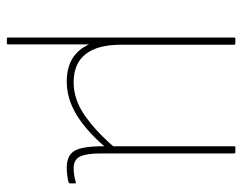

<svg xmlns="http://www.w3.org/2000/svg" viewBox="-93 -426 704 558"><g transform="rotate(90 259.0 -147.0)"><path d="M92 185Q89 185 89 182V-475Q89 -479 92 -479H106Q110 -479 110 -475V-147Q110 -78 137.5 -43.5Q165 -9 219 -9Q269 -9 315 -41Q361 -73 405 -124V-475Q405 -479 408 -479H422Q426 -479 426 -475V-86Q426 -46 435 -27.5Q444 -9 469 -9Q479 -9 488.5 -10.5Q498 -12 509 -15Q513 -17 513 -12V2Q513 4 509 6Q502 8 490 9.5Q478 11 467 11Q433 11 419 -10.5Q405 -32 405 -96V-98Q358 -44 312 -16.5Q266 11 217 11Q138 11 109 -54V182Q109 185 106 185Z"/></g></svg>

Font: Sofia Sans Semi Condensed Thin
Style: Regular
Weight: 250
Version: Version 4.100